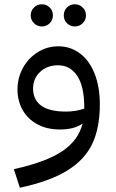

<svg xmlns="http://www.w3.org/2000/svg" viewBox="-20 -607 543 900"><path d="M448 -117Q448 -9 413 66Q378 141 296 192Q214 243 73 273L45 186Q198 152 273 101Q348 50 367 -28Q329 0 261 0Q200 0 155 -24.5Q110 -49 86 -91.5Q62 -134 62 -188Q62 -242 87.5 -288.5Q113 -335 157 -362.5Q201 -390 254 -390Q309 -390 353.5 -357.5Q398 -325 423 -263Q448 -201 448 -117ZM375 -98V-103Q375 -202 342 -251.5Q309 -301 252 -301Q201 -301 168 -270Q135 -239 135 -192Q135 -140 173 -112Q211 -84 289 -84Q336 -84 375 -98ZM124 -535Q124 -557 139.5 -572Q155 -587 176 -587Q198 -587 213 -572Q228 -557 228 -535Q228 -513 213 -498Q198 -483 176 -483Q155 -483 139.5 -498Q124 -513 124 -535ZM279 -535Q279 -557 294 -572Q309 -587 331 -587Q352 -587 367.5 -572Q383 -557 383 -535Q383 -513 367.5 -498Q352 -483 331 -483Q309 -483 294 -498Q279 -513 279 -535Z"/></svg>

Font: FiraGOUPP
Style: Medium
Weight: 400
Designer: bBox Type
Foundry: bBox Type GmbH
Version: Version 1.001